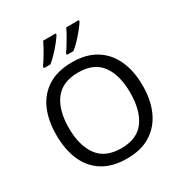

<svg xmlns="http://www.w3.org/2000/svg" viewBox="-214 -1103 1208 1271"><g transform="rotate(-30 390.5 -467.0)"><path d="M720 -358Q720 -247 682.5 -164.5Q645 -82 572 -36Q499 10 391 10Q280 10 206.5 -36Q133 -82 97 -165Q61 -248 61 -359Q61 -469 97 -551Q133 -633 206.5 -679Q280 -725 392 -725Q499 -725 572 -679.5Q645 -634 682.5 -551.5Q720 -469 720 -358ZM156 -358Q156 -223 213 -145.5Q270 -68 391 -68Q513 -68 569 -145.5Q625 -223 625 -358Q625 -493 569 -569.5Q513 -646 392 -646Q271 -646 213.5 -569.5Q156 -493 156 -358ZM570 -934Q560 -917 537 -888Q514 -859 487 -830.5Q460 -802 437 -784H387V-796Q401 -815 417 -841Q433 -867 448.5 -894.5Q464 -922 474 -944H570ZM394 -934Q384 -917 361 -888Q338 -859 311 -830.5Q284 -802 261 -784H211V-796Q232 -825 257 -867.5Q282 -910 298 -944H394Z"/></g></svg>

Font: Noto Sans Inscriptional Pahlavi
Style: Regular
Weight: 400
Designer: Monotype Design Team
Foundry: Monotype Imaging Inc.
Version: Version 2.003; ttfautohint (v1.8.4.7-5d5b)